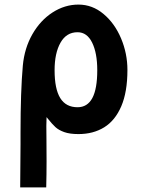

<svg xmlns="http://www.w3.org/2000/svg" viewBox="-20 -577 640 837"><path d="M68 240 69.5 51V20.5V1Q69.5 -179 79.5 -291Q86.5 -367 121.2 -427.8Q156 -488.5 209.2 -522.8Q262.5 -557 322 -557Q382.5 -557 431.2 -516.2Q480 -475.5 507.8 -409.5Q535.5 -343.5 535.5 -272Q535.5 -176.5 508.8 -114Q482 -51.5 434.2 -22Q386.5 7.5 322 7.5Q284 7.5 259.8 -1.2Q235.5 -10 221.5 -23Q207.5 -36 189.5 -58.5L183 -66.5Q182 -51.5 182 -27.5Q182 8.5 182.5 30.5L183 126.5Q183 183 181.5 240ZM404 -271Q404 -345.5 381.8 -391Q359.5 -436.5 318 -436.5Q269.5 -436.5 243.8 -391Q218 -345.5 218 -271Q218 -189 242.8 -149.2Q267.5 -109.5 318 -109.5Q361 -109.5 382.5 -149.5Q404 -189.5 404 -271Z"/></svg>

Font: JuliaMono Black
Style: Regular
Weight: 900
Monospace: yes
Designer: cormullion
Foundry: corm
Version: Version 0.054; ttfautohint (v1.8.4)